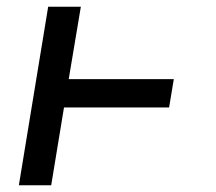

<svg xmlns="http://www.w3.org/2000/svg" viewBox="-20 -550 640 570"><path d="M36 0 123 -530H220L184 -315H496L482 -231H170L132 0Z"/></svg>

Font: Iosevka Curly Slab MdExObl
Style: Regular
Weight: 500
Width: 7
Italic angle: -9°
Monospace: yes
Designer: Belleve Invis
Foundry: Belleve Invis
Version: Version 11.1.0; ttfautohint (v1.8.3)